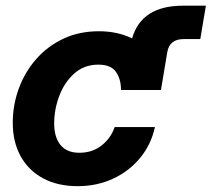

<svg xmlns="http://www.w3.org/2000/svg" viewBox="-20 -636 736 668"><path d="M250 11.7Q180.7 11.7 129.9 -15.6Q79.1 -43 51.8 -92.5Q24.4 -142.1 24.4 -208.5Q24.4 -270.5 45.4 -327.9Q66.4 -385.3 105.7 -430.2Q145 -475.1 200.2 -501.2Q255.4 -527.3 324.2 -527.3Q388.7 -527.3 439.5 -502.4Q472.2 -616.2 616.7 -616.2H696.3L676.8 -500H618.7Q569.8 -500 562 -454.6L540 -322.8H400.9Q401.4 -359.4 383.8 -385.3Q366.2 -411.1 322.3 -411.1Q272.9 -411.1 238.5 -380.4Q204.1 -349.6 186.3 -302.5Q168.5 -255.4 168.5 -206.5Q168.5 -158.2 190.7 -131.3Q212.9 -104.5 255.9 -104.5Q301.3 -104.5 333.5 -129.9Q365.7 -155.3 378.9 -193.8H519Q505.9 -133.3 467.8 -86.9Q429.7 -40.5 373.5 -14.4Q317.4 11.7 250 11.7Z"/></svg>

Font: Inter Display
Style: Bold Italic
Weight: 700
Italic angle: -9.39999°
Designer: Rasmus Andersson
Foundry: rsms
Version: Version 4.000;git-a52131595